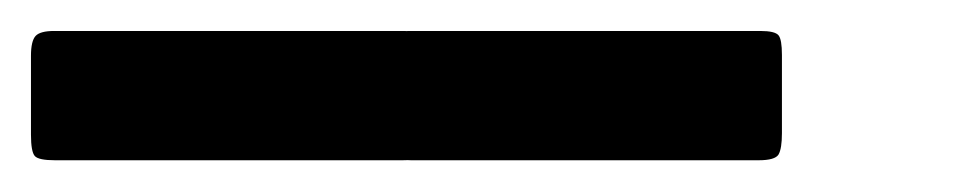

<svg xmlns="http://www.w3.org/2000/svg" viewBox="-39 41 619 124"><path d="M-4 61H222Q231.5 61 233.8 63.8Q236 66.5 236 76.5V127Q236 137 233.8 140.8Q231.5 144.5 221 144.5H-3.5Q-14 144.5 -16.5 141.8Q-19 139 -19 128V77Q-19 67.5 -16 64.2Q-13 61 -4 61ZM226 61H452Q461.5 61 463.8 63.8Q466 66.5 466 76.5V127Q466 137 463.8 140.8Q461.5 144.5 451 144.5H226.5Q216 144.5 213.5 141.8Q211 139 211 128V77Q211 67.5 214 64.2Q217 61 226 61Z"/></svg>

Font: Besley* Narrow Semi
Style: Regular
Weight: 600
Width: 4
Designer: Owen Earl
Foundry: indestructible type*
Version: Version 3.000; ttfautohint (v1.8.3)